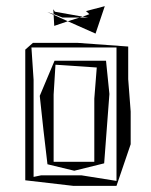

<svg xmlns="http://www.w3.org/2000/svg" viewBox="-20 -588 489 623"><path d="M62 -427V-3L217 15H358L404 -120V-226L396 -331V-437L230 -449H87ZM82 -434H358V-1L245 -19H113L89 -14V-329ZM134 -55 221 -34 318 -58 335 -283 324 -391H157L109 -277L121 -166ZM154 -281 160 -378 294 -369 286 -268V-63H154ZM290 -479 320 -568 259 -552 270 -542 248 -534 267 -531H238L200 -519ZM153 -556V-558L158 -550L248 -534L238 -531H183L154 -542ZM154 -540 200 -519 156 -504ZM133 -549 154 -540V-542Z"/></svg>

Font: Quebrada
Style: Regular
Weight: 400
Designer: deFharo
Foundry: deFharo
Version: Version 1.034 2012